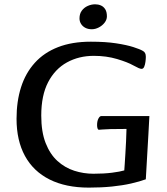

<svg xmlns="http://www.w3.org/2000/svg" viewBox="-20 -842 763 875"><path d="M384.7 13Q279.8 13 206 -24Q132.2 -61 93.8 -131.2Q55.4 -201.5 55.4 -300.6Q55.4 -380.5 76 -444.8Q96.5 -509.1 138.6 -555.7Q180.6 -602.3 244.3 -627.1Q308 -652 393.9 -652Q460.9 -652 509.2 -644.6Q557.5 -637.2 587.9 -627.4Q618.3 -617.6 630 -610.6Q637.4 -607 641 -600.5Q644.6 -594.1 644.6 -583.1Q644.6 -573.7 642.9 -560.6Q641.3 -547.6 637.2 -537.9Q633.2 -528.2 625.2 -528.2Q619.8 -528.2 611.2 -532Q602.6 -535.8 586.9 -544.3Q561.9 -558.5 513.5 -573Q465 -587.5 407.4 -587.5Q339.5 -587.5 285.1 -557.6Q230.8 -527.7 199.4 -467.6Q168 -407.5 168 -315.3Q168 -241.2 188 -190.1Q208 -139.1 241.8 -108.4Q275.7 -77.7 318.3 -63.9Q360.9 -50.2 405.8 -50.2Q454.1 -50.2 491.1 -55Q528.1 -59.8 546.4 -65.4Q547.1 -73.6 548.4 -94Q549.7 -114.3 551.4 -141.5Q553.1 -168.6 554.5 -198.2Q555.8 -227.7 556.5 -254.4Q510.1 -254.4 483.7 -253.7Q457.4 -253 445.9 -251.8Q434.4 -250.6 431.1 -250.6Q426.4 -250.6 424.4 -257Q422.4 -263.4 422.4 -271.7Q422.4 -290 428.5 -301.6Q434.5 -313.1 441.8 -313.1H660.8Q659.2 -274.8 656.2 -227.9Q653.2 -180.9 650.5 -129.3Q647.8 -77.7 644.5 -24.9Q616.9 -14.8 577.9 -5.8Q538.9 3.1 490.2 8.1Q441.5 13 384.7 13ZM398.5 -708.7Q381.4 -708.7 369 -715.2Q356.6 -721.6 349.4 -733Q342.3 -744.4 342.3 -758Q342.3 -779.3 352.7 -793.3Q363 -807.4 379.7 -814.9Q396.4 -822.4 413.8 -822.4Q427.7 -822.4 439.9 -817.1Q452.1 -811.8 459.6 -799.8Q467.2 -787.8 467.2 -767.1Q467.2 -752.5 456.8 -738.8Q446.3 -725.2 430.4 -717Q414.4 -708.7 398.5 -708.7Z"/></svg>

Font: Briem Hand Thin
Style: Regular
Weight: 100
Designer: Gunnlaugur SE Briem, Eben Sorkin
Foundry: Sorkin Type Co.
Version: Version 1.003